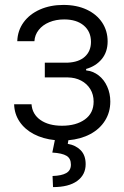

<svg xmlns="http://www.w3.org/2000/svg" viewBox="-20 -557 502 776"><path d="M230.5 -48.8Q287.6 -48.8 323 -74.2Q358.4 -99.6 358.4 -146.5Q358.4 -174.8 345 -196.8Q331.5 -218.8 307.9 -231.2Q284.2 -243.7 253.9 -244.1H161.1V-303.7H252.9Q298.8 -305.7 323.2 -328.1Q347.7 -350.6 347.7 -387.7Q347.7 -429.2 318.6 -453.9Q289.6 -478.5 239.3 -478.5Q206.1 -478.5 179.2 -467.3Q152.3 -456.1 136.5 -436Q120.6 -416 119.1 -390.6H49.8Q51.3 -433.6 75.4 -466.8Q99.6 -500 141.6 -518.6Q183.6 -537.1 236.3 -537.1Q290 -537.1 330.6 -518.1Q371.1 -499 393.1 -465.6Q415 -432.1 415 -389.6Q415 -347.2 391.4 -318.4Q367.7 -289.6 328.1 -278.3V-272.5Q356.4 -269.5 378.7 -252.2Q400.9 -234.9 413.3 -207Q425.8 -179.2 425.8 -146.5Q425.8 -103.5 404.5 -69.6Q383.3 -35.6 345 -15.1Q306.6 5.4 256.3 9.8L253.9 24.4Q286.1 29.8 306.2 50.3Q326.2 70.8 326.2 106.4Q326.2 149.4 292 174.3Q257.8 199.2 194.3 199.2L192.4 154.3Q228.5 153.3 247.6 142.6Q266.6 131.8 266.6 108.4Q266.6 83.5 249 72.8Q231.4 62 191.4 59.6L201.7 9.3Q153.8 4.4 116.9 -14.9Q80.1 -34.2 59.1 -65.4Q38.1 -96.7 37.1 -135.7H107.4Q110.4 -95.2 143.6 -72Q176.8 -48.8 230.5 -48.8Z"/></svg>

Font: Pretendard JP Light
Style: Regular
Weight: 300
Designer: Base glyphs from Inter by Rasmus Andersson; Hangeul glyphs from Noto Sans CJK(Source Han Sans) by Jang Soo-young and Kan
Foundry: Kil Hyung-jin
Version: Version 1.309